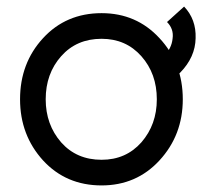

<svg xmlns="http://www.w3.org/2000/svg" viewBox="-20 -552 616 584"><path d="M461 -369 485 -304Q508 -312 528 -331Q574 -378 575 -436Q577 -493 540 -532L488 -485Q509 -464 505 -435Q502 -404 478 -381Q475 -377 470.5 -374Q466 -371 461 -369ZM289 -434Q363 -434 410 -381Q457 -328 457 -250Q457 -173 410 -119Q363 -66 289 -66Q213 -66 166 -119Q119 -173 119 -250Q119 -328 166 -381Q213 -434 289 -434ZM289 -512Q181 -512 111 -436Q41 -360 41 -250Q41 -141 111 -64Q181 12 289 12Q395 12 465 -64Q536 -141 536 -250Q536 -360 465 -436Q395 -512 289 -512Z"/></svg>

Font: Unageo
Style: Regular
Weight: 400
Designer: Richard Sepsi
Foundry: Richard Sepsi
Version: Version 2.000